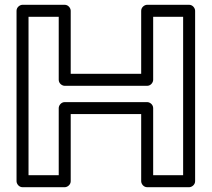

<svg xmlns="http://www.w3.org/2000/svg" viewBox="-20 -756 886 801"><path d="M744 -25H619V-305C619 -320 605 -330 594 -330H250C235 -330 225 -316 225 -305V-25H99V-686H225V-423C225 -408 239 -398 250 -398H594C609 -398 619 -412 619 -423V-686H744ZM769 25C780 25 794 15 794 0V-711C794 -722 784 -736 769 -736H594C583 -736 569 -726 569 -711V-448H275V-711C275 -722 265 -736 250 -736H74C63 -736 49 -726 49 -711V0C49 11 59 25 74 25H250C261 25 275 15 275 0V-280H569V0C569 11 579 25 594 25Z"/></svg>

Font: Asimov
Style: XWidOu
Weight: 500
Designer: Google
Version: Version 2.000980; 2014